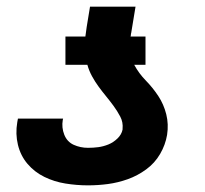

<svg xmlns="http://www.w3.org/2000/svg" viewBox="-20 -550 616 578"><path d="M245 8Q275 8 305 4Q335 0 364.5 -10.5Q394 -21 420 -40Q446 -59 462 -86.5Q478 -114 483 -144Q488 -176 480.5 -206Q473 -236 456.5 -261Q440 -286 419 -307.5Q398 -329 384 -355H418V-440H373Q374 -443 374 -445.5Q374 -448 375 -451L388 -530H251L241 -469Q240 -462 239 -454.5Q238 -447 237 -440H177V-355H243Q248 -337 257 -320.5Q266 -304 277 -289Q288 -274 299.5 -260Q311 -246 322 -231Q333 -216 342 -199Q351 -182 349 -162V-160Q346 -145 333.5 -133Q321 -121 306 -115Q291 -109 276 -107Q261 -105 245 -105Q222 -105 202 -114Q182 -123 173.5 -144.5Q165 -166 169 -189L170 -193H34Q33 -188 32 -182Q26 -147 34 -114Q42 -81 63 -56.5Q84 -32 113.5 -17.5Q143 -3 177 2.5Q211 8 245 8Z"/></svg>

Font: Iosevka Sparkle XBdObl
Style: Regular
Weight: 800
Italic angle: -9°
Designer: Belleve Invis
Foundry: Belleve Invis
Version: Version 4.5.0; ttfautohint (v1.8.3)